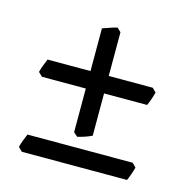

<svg xmlns="http://www.w3.org/2000/svg" viewBox="-73 -566 556 570"><g transform="rotate(15 205.0 -281.0)"><path d="M379.9 -107.9Q377.4 -98.1 373.3 -86.2Q369.1 -74.2 365.2 -65.9H42L29.8 -77.6Q32.2 -87.4 36.4 -98.6Q40.5 -109.9 44.9 -119.6H368.2ZM232.9 -166.5Q223.1 -161.6 211.4 -157.7Q199.7 -153.8 189 -151.4L176.8 -162.1V-296.4H42L29.8 -308.1Q32.2 -317.9 36.4 -329.1Q40.5 -340.3 44.9 -350.1H176.8V-481.4Q186 -484.4 198.2 -488.8Q210.4 -493.2 221.2 -495.6L232.9 -484.4V-350.1H368.2L379.9 -338.4Q377.4 -328.6 373.3 -316.7Q369.1 -304.7 365.2 -296.4H232.9Z"/></g></svg>

Font: Noto Serif Devanagari
Style: Regular
Weight: 400
Designer: Monotype Design Team
Foundry: Monotype Imaging Inc.
Version: Version 1.01